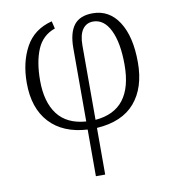

<svg xmlns="http://www.w3.org/2000/svg" viewBox="-86 -621 844 936"><g transform="rotate(-10 336.0 -152.5)"><path d="M313 9Q192 2 126 -69.5Q60 -141 60 -266Q60 -368 101 -443Q142 -518 232 -541L241 -504Q178 -482 152 -420Q126 -358 126 -266Q126 -160 172 -99Q218 -38 313 -31V-393Q313 -469 342 -507Q371 -545 435 -545Q517 -545 564 -472Q611 -399 611 -271Q611 -146 548 -72.5Q485 1 359 9V240H313ZM545 -271Q545 -380 514.5 -442.5Q484 -505 430 -505Q397 -505 378 -478.5Q359 -452 359 -399V-31Q545 -46 545 -271Z"/></g></svg>

Font: Noto Serif Light
Style: Regular
Weight: 300
Designer: Monotype Design Team
Foundry: Monotype Imaging Inc.
Version: Version 1.001